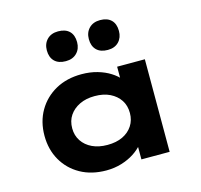

<svg xmlns="http://www.w3.org/2000/svg" viewBox="-115 -930 1114 1064"><g transform="rotate(-15 442.0 -398.0)"><path d="M368 9Q283 9 219.5 -26.5Q156 -62 120.5 -124Q85 -186 85 -265Q85 -346 121.5 -408.5Q158 -471 222 -506.5Q286 -542 371 -542Q420 -542 461.5 -530Q503 -518 534.5 -498Q566 -478 585.5 -454.5Q605 -431 611 -407L573 -405V-531H732V0H570V-141L604 -132Q600 -107 579.5 -82Q559 -57 527.5 -36.5Q496 -16 455 -3.5Q414 9 368 9ZM410 -126Q461 -126 497.5 -143.5Q534 -161 554.5 -192.5Q575 -224 575 -265Q575 -308 554.5 -339Q534 -370 497.5 -388Q461 -406 410 -406Q360 -406 323 -388Q286 -370 265 -339Q244 -308 244 -265Q244 -224 265 -192.5Q286 -161 323 -143.5Q360 -126 410 -126ZM548 -634Q506 -634 483.5 -656.5Q461 -679 461 -719Q461 -757 484.5 -781Q508 -805 548 -805Q589 -805 611.5 -783Q634 -761 634 -720Q634 -682 611 -658Q588 -634 548 -634ZM307 -634Q265 -634 242.5 -656.5Q220 -679 220 -719Q220 -757 243.5 -781Q267 -805 307 -805Q349 -805 371.5 -783Q394 -761 394 -720Q394 -682 370.5 -658Q347 -634 307 -634Z"/></g></svg>

Font: Lexend Mega
Style: Bold
Weight: 700
Version: Version 1.007